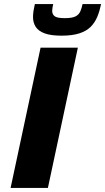

<svg xmlns="http://www.w3.org/2000/svg" viewBox="-20 -922 516 942"><path d="M32 0 179 -688H362L215 0ZM282 -747Q229 -747 198.5 -758.5Q168 -770 155 -790.5Q142 -811 142 -838Q142 -853 144.5 -869Q147 -885 151 -902H241Q239 -892 237.5 -884Q236 -876 236 -869Q236 -852 248 -842.5Q260 -833 297 -833Q334 -833 350.5 -841.5Q367 -850 374 -866Q381 -882 385 -902H476Q469 -868 457.5 -840Q446 -812 425.5 -791Q405 -770 370 -758.5Q335 -747 282 -747Z"/></svg>

Font: Saira Expanded
Style: Bold Italic
Weight: 700
Width: 7
Italic angle: -12°
Designer: Hector Gatti with collaboration of the Omnibus-Type team
Foundry: Omnibus-Type
Version: Version 1.101